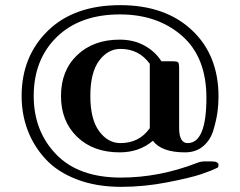

<svg xmlns="http://www.w3.org/2000/svg" viewBox="-20 -720 934 746"><path d="M64 -347Q64 -501 166 -600.5Q268 -700 447 -700Q622 -700 725.5 -603Q829 -506 829 -345Q829 -314 825 -284.5Q821 -255 809.5 -215.5Q798 -176 769.5 -152Q741 -128 699 -128Q608 -128 574 -173Q521 -128 445 -128Q342 -128 279.5 -188.5Q217 -249 217 -347Q217 -446 280 -506Q343 -566 445 -566Q500 -566 542 -542.5Q584 -519 607 -482H646Q668 -482 672 -478Q676 -474 676 -453V-223Q676 -164 709 -164Q782 -164 782 -340Q782 -498 687 -581Q592 -664 446 -664Q291 -664 201 -576.5Q111 -489 111 -347Q111 -211 198 -120.5Q285 -30 450 -30Q597 -30 743 -86Q759 -93 777 -93H801Q829 -93 829 -79Q829 -76 828 -72L826 -69Q805 -58 762.5 -43.5Q720 -29 629.5 -11.5Q539 6 451 6Q354 6 278.5 -23Q203 -52 157 -102Q111 -152 87.5 -214Q64 -276 64 -347ZM331 -347Q331 -257 365 -210.5Q399 -164 448 -164Q521 -164 562 -222V-472Q520 -530 448 -530Q399 -530 365 -484Q331 -438 331 -347Z"/></svg>

Font: CMU Serif
Style: Bold
Weight: 700
Version: Version 0.7.0